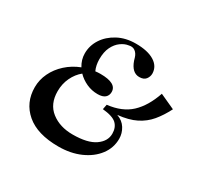

<svg xmlns="http://www.w3.org/2000/svg" viewBox="-149 -851 1068 1040"><g transform="rotate(30 385.0 -331.5)"><path d="M333 15Q201 15 131.5 -44.5Q62 -104 62 -200Q62 -246 82.5 -289Q103 -332 140.5 -366Q178 -400 227 -419Q205 -455 205 -494Q205 -543 232 -584.5Q259 -626 307.5 -652Q356 -678 419 -678Q493 -678 534.5 -652.5Q576 -627 577 -582Q577 -562 564.5 -546Q552 -530 524 -530Q478 -530 456 -593L451 -610Q444 -633 428 -644.5Q412 -656 389 -650Q366 -647 342.5 -630Q319 -613 304 -582.5Q289 -552 289 -506Q289 -488 292.5 -470.5Q296 -453 303 -438Q319 -440 335 -440Q436 -440 436 -385Q436 -363 421 -350Q406 -337 375 -337Q338 -337 305 -352Q272 -367 248 -392Q217 -367 198.5 -328Q180 -289 180 -243Q180 -163 233.5 -121.5Q287 -80 367 -80Q460 -80 506 -112Q552 -144 552 -191Q552 -230 528.5 -252.5Q505 -275 441 -281L447 -312Q538 -322 591.5 -372Q645 -422 676 -513L770 -470Q744 -419 713 -382Q682 -345 637 -322.5Q592 -300 524 -293Q561 -280 579.5 -250Q598 -220 598 -186Q598 -129 563.5 -83.5Q529 -38 469 -11.5Q409 15 333 15Z"/></g></svg>

Font: DeepMind Serif Display
Style: Italic
Weight: 400
Italic angle: -12°
Designer: Frank Grießhammer / Modifications: Colophon Foundry
Foundry: Colophon Foundry
Version: Version 5.003; ttfautohint (v1.8.2)